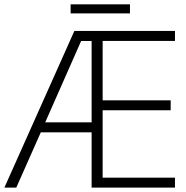

<svg xmlns="http://www.w3.org/2000/svg" viewBox="-21 -855 849 875"><path d="M776.4 0H396.5V-252H165L53.2 0H-1L317.9 -713.9H776.4V-668.5H446.8V-397.9H756.8V-352.5H446.8V-45.4H776.4ZM185.1 -297.4H396.5V-668H348.6ZM571.3 -835.4V-793.9H300.8V-835.4Z"/></svg>

Font: Open Sans Light
Style: Regular
Weight: 300
Designer: Monotype Design Team
Foundry: Monotype Imaging Inc.
Version: Version 3.000; ttfautohint (v1.8.4)